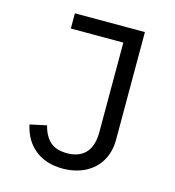

<svg xmlns="http://www.w3.org/2000/svg" viewBox="-106 -788 812 890"><g transform="rotate(15 300.0 -343.0)"><path d="M480 -698V-181Q480 -123 454 -79Q428 -35 381 -11.5Q334 12 274 12Q195 12 142.5 -29.5Q90 -71 74 -146L154 -163Q165 -116 193.5 -89Q222 -62 276 -62Q334 -62 365 -95.5Q396 -129 396 -196V-625H144V-698Z"/></g></svg>

Font: iA Writer Duo V
Style: Regular
Weight: 400
Designer: Mike Abbink, Paul van der Laan, Pieter van Rosmalen, Oliver Reichenstein
Foundry: Information Architects Inc.
Version: Version 2.000